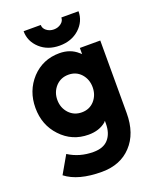

<svg xmlns="http://www.w3.org/2000/svg" viewBox="-165 -795 897 1104"><g transform="rotate(-20 283.5 -243.0)"><path d="M117 -700Q117 -638 165 -594Q212 -551 285 -551Q357 -551 405 -594Q453 -638 453 -700H348Q348 -679 330 -665Q311 -650 285 -650Q259 -650 240 -665Q222 -679 222 -700ZM273 -377Q320 -377 350 -344Q380 -310 380 -262Q380 -214 350 -180Q320 -147 273 -147Q226 -147 195 -180Q164 -214 164 -262Q164 -310 195 -344Q226 -377 273 -377ZM266 -511Q165 -511 97 -439Q30 -366 30 -262Q30 -157 97 -86Q165 -13 266 -13Q331 -13 373 -48Q375 -51 376.5 -52.5Q378 -54 380 -56V-39Q380 21 349 56Q319 90 258 90Q173 90 106 47L44 155Q120 214 264 214Q378 214 445 142Q513 70 513 -55V-499H388V-461Q385 -464 382.5 -466.5Q380 -469 377 -471Q333 -511 266 -511Z"/></g></svg>

Font: Unageo
Style: Bold
Weight: 700
Designer: Richard Sepsi
Foundry: Richard Sepsi
Version: Version 2.000